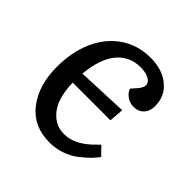

<svg xmlns="http://www.w3.org/2000/svg" viewBox="-146 -644 781 781"><g transform="rotate(45 244.5 -253.5)"><path d="M292 -521Q358.4 -521 401.1 -486.6Q443.8 -452.1 443.8 -394Q443.8 -365.2 427.5 -347.7Q411.1 -330.1 382.8 -330.1Q362.3 -330.1 345.2 -341.8Q328.1 -353.5 320.8 -372.1L341.8 -396Q360.8 -418 356.9 -433.3Q353 -448.7 334.7 -456.8Q316.4 -464.8 290 -464.8Q227.1 -464.8 188.2 -417.7Q149.4 -370.6 141.1 -278.8L360.8 -288.1L356 -225.1H139.2Q139.6 -176.3 152.8 -137.9Q166 -99.6 194.3 -75.7Q222.7 -51.8 262.2 -51.8Q317.9 -51.8 372.6 -102.1Q379.4 -108.4 399.9 -128.9L435.1 -92.8Q423.3 -77.1 408.4 -62Q393.6 -46.9 369.4 -27.8Q345.2 -8.8 312.5 2.7Q279.8 14.2 244.1 14.2Q151.4 14.2 99.6 -52.5Q47.9 -119.1 47.9 -225.1Q47.9 -310.5 77.6 -377.7Q107.4 -444.8 163.3 -482.9Q219.2 -521 292 -521Z"/></g></svg>

Font: Literata Book
Style: Italic
Weight: 400
Italic angle: -3°
Designer: Latin by Veronika Burian and Jose Scaglione. Greek by Irene Vlachou. Cyrillic by Vera Evstafieva
Foundry: TypeTogether
Version: Version 1.003;PS 001.003;hotconv 1.0.88;makeotf.lib2.5.64775